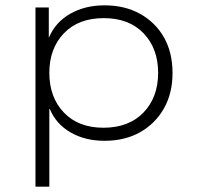

<svg xmlns="http://www.w3.org/2000/svg" viewBox="-20 -520 743 720"><path d="M113 180V-492H163V-380H164Q188 -437 243.5 -468.5Q299 -500 372 -500Q448 -500 505.5 -468Q563 -436 595 -379.5Q627 -323 627 -246Q627 -170 594.5 -113Q562 -56 505 -24Q448 8 372 8Q299 8 244.5 -23.5Q190 -55 167 -111H165V180ZM368 -41Q463 -41 518 -98Q573 -155 573 -247Q573 -338 518.5 -395Q464 -452 369 -452Q274 -452 219.5 -395Q165 -338 165 -247Q165 -155 219.5 -98Q274 -41 368 -41Z"/></svg>

Font: Nunito Sans 7pt SemiExpanded ExtraLight
Style: Regular
Weight: 250
Width: 6
Designer: Vernon Adams
Foundry: Vernon Adams
Version: Version 3.101;gftools[0.9.27]